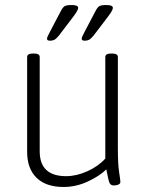

<svg xmlns="http://www.w3.org/2000/svg" viewBox="-20 -738 597 764"><path d="M233 6Q163 6 125.5 -30.5Q88 -67 88 -134V-511Q88 -525 111 -525H116Q138 -525 138 -511V-136Q138 -37 243 -37Q284 -37 327.5 -56.5Q371 -76 399 -107V-511Q399 -525 422 -525H426Q449 -525 449 -511V-150Q449 -85 454 -53Q459 -21 459 -14Q459 -7 451 -3.5Q443 0 433 0Q420 0 415.5 -11Q411 -22 403 -64Q377 -38 330 -16Q283 6 233 6ZM179 -576Q167 -576 167 -584Q167 -590 180 -614L221 -692Q229 -708 236.5 -713Q244 -718 265 -718Q291 -718 291 -707Q291 -700 283.5 -688.5Q276 -677 262 -659L214 -596Q203 -583 196 -579.5Q189 -576 179 -576ZM317 -576Q305 -576 305 -584Q305 -590 318 -614L359 -692Q367 -708 374.5 -713Q382 -718 403 -718Q429 -718 429 -707Q429 -700 421.5 -688.5Q414 -677 400 -659L352 -596Q341 -583 334 -579.5Q327 -576 317 -576Z"/></svg>

Font: Asap ExtraLight
Style: Regular
Weight: 200
Designer: Pablo Cosgaya
Foundry: Omnibus-Type
Version: Version 3.001; ttfautohint (v1.8.4.7-5d5b)